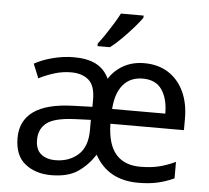

<svg xmlns="http://www.w3.org/2000/svg" viewBox="-54 -824 972 892"><g transform="rotate(5 432.0 -378.0)"><path d="M603 -546Q668 -546 715 -516Q762 -486 787.5 -432Q813 -378 813 -306V-252H470Q472 -156 511.5 -110.5Q551 -65 625 -65Q675 -65 713 -74.5Q751 -84 789 -102V-25Q749 -7 710.5 1.5Q672 10 622 10Q481 10 419 -103Q385 -51 339 -20.5Q293 10 216 10Q143 10 94.5 -28.5Q46 -67 46 -149Q46 -229 106 -272.5Q166 -316 290 -320L380 -323V-357Q380 -422 349.5 -448Q319 -474 268 -474Q228 -474 189.5 -462Q151 -450 118 -433L91 -499Q126 -519 176 -532Q226 -545 275 -545Q337 -545 377.5 -524.5Q418 -504 439 -459Q465 -500 507 -523Q549 -546 603 -546ZM602 -474Q544 -474 510.5 -434.5Q477 -395 472 -321H720Q720 -390 691.5 -432Q663 -474 602 -474ZM303 -259Q209 -255 173 -227Q137 -199 137 -148Q137 -103 162.5 -82Q188 -61 230 -61Q293 -61 335.5 -98.5Q378 -136 378 -214V-262ZM580 -756Q568 -738 543 -709.5Q518 -681 489.5 -652.5Q461 -624 437 -606H379V-618Q394 -637 411.5 -663Q429 -689 446 -716.5Q463 -744 474 -766H580Z"/></g></svg>

Font: TSCustom
Style: Regular
Weight: 400
Designer: Monotype Design Team
Foundry: Monotype Imaging Inc.
Version: Version 2.004; ttfautohint (v1.8.3) -l 8 -r 50 -G 200 -x 14 